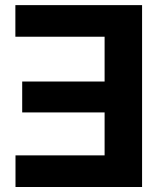

<svg xmlns="http://www.w3.org/2000/svg" viewBox="-20 -748 647 768"><path d="M548.3 -727.5V0H42V-126.5H398.4V-298.3H68.8V-421.9H398.4V-601.1H41.5V-727.5Z"/></svg>

Font: Inter 24pt
Style: Bold
Weight: 700
Designer: Rasmus Andersson
Foundry: rsms
Version: Version 4.001;git-66647c0bb